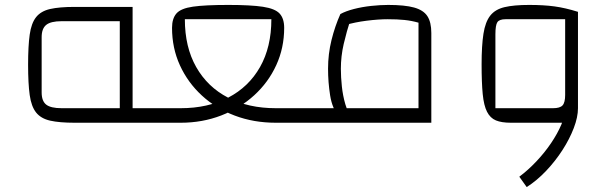

<svg xmlns="http://www.w3.org/2000/svg" viewBox="-20 -498 2475 779"><path d="M514 0V-59H610V0ZM283 0Q221 0 183.5 -8.5Q146 -17 126.5 -41.5Q107 -66 100.5 -112.5Q94 -159 94 -235Q94 -311 100.5 -357.5Q107 -404 126.5 -428.5Q146 -453 183.5 -461.5Q221 -470 283 -470H518V0ZM230 -59H466V-412H230Q186 -412 167.5 -397Q149 -382 149 -347V-123Q149 -88 167.5 -73.5Q186 -59 230 -59ZM610 0V-59Q623 -59 626.5 -51Q630 -43 630 -29Q630 -16 626.5 -8Q623 0 610 0Z M713 0V-59Q823 -59 906 -102Q989 -145 1035 -226Q1081 -307 1081 -420H730Q730 -307 776 -226Q822 -145 905 -102Q988 -59 1099 -59V0Q1009 0 932.5 -29Q856 -58 799 -110.5Q742 -163 710 -233Q678 -303 678 -385Q678 -423 696 -443.5Q714 -464 763 -471Q812 -478 906 -478Q998 -478 1047 -470.5Q1096 -463 1114.5 -443Q1133 -423 1133 -385Q1133 -304 1101 -234Q1069 -164 1011.5 -111.5Q954 -59 877.5 -29.5Q801 0 713 0ZM610 0V-59H713V0ZM1099 0V-59H1201V0ZM610 0Q597 0 593.5 -8Q590 -16 590 -29Q590 -43 593.5 -51Q597 -59 610 -59ZM1201 0V-59Q1214 -59 1217.5 -51Q1221 -43 1221 -29Q1221 -16 1217.5 -8Q1214 0 1201 0Z M1201 0V-59H1678V-406Q1650 -414 1621 -417Q1592 -420 1553 -420Q1516 -420 1468 -414Q1420 -408 1380 -396L1361 -441Q1383 -453 1416 -461.5Q1449 -470 1486 -474Q1523 -478 1555 -478Q1622 -478 1660 -467.5Q1698 -457 1714 -432.5Q1730 -408 1730 -364V0ZM1355 -26Q1328 -57 1319.5 -110.5Q1311 -164 1311 -219Q1311 -279 1325 -335.5Q1339 -392 1361 -441L1403 -422Q1386 -369 1374.5 -319.5Q1363 -270 1363 -219Q1363 -185 1367 -147.5Q1371 -110 1381 -75.5Q1391 -41 1411 -16ZM1201 0Q1188 0 1184.5 -8Q1181 -16 1181 -29Q1181 -43 1184.5 -51Q1188 -59 1201 -59Z M2053 0Q2015 0 1992 -9.5Q1969 -19 1956 -44.5Q1943 -70 1938.5 -116.5Q1934 -163 1934 -237Q1934 -313 1941.5 -361Q1949 -409 1969 -434.5Q1989 -460 2027 -469Q2065 -478 2127 -478Q2186 -478 2230 -472Q2274 -466 2325 -450V-59L2306 0ZM2117 261 2087 219Q2123 192 2156.5 156.5Q2190 121 2216 82.5Q2242 44 2257.5 7.5Q2273 -29 2273 -59H2325Q2325 -23 2308 21.5Q2291 66 2262 111Q2233 156 2195.5 195.5Q2158 235 2117 261ZM1990 -59H2224Q2252 -59 2262.5 -70.5Q2273 -82 2273 -113V-420H2031Q2006 -420 1998 -408Q1990 -396 1990 -359Z"/></svg>

Font: Changa ExtraLight
Style: Regular
Weight: 250
Designer: Eduardo Rodriguez Tunni
Foundry: Eduardo Rodriguez Tunni
Version: Version 3.002; ttfautohint (v1.8.2)